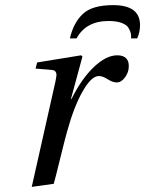

<svg xmlns="http://www.w3.org/2000/svg" viewBox="-20 -718 567 750"><path d="M104 12 196 -397Q200 -416 200.5 -424Q201 -432 197 -438Q193 -444 181 -445L119 -450L125 -474L297 -502L302 -497L257 -331H259Q299 -411 347 -456.5Q395 -502 438 -502Q461 -502 472.5 -490.5Q484 -479 483 -458Q483 -436 468.5 -416Q454 -396 436 -396Q420 -396 400.5 -408.5Q381 -421 366 -421Q337 -421 303 -361.5Q269 -302 242 -204Q233 -172 215 -98.5Q197 -25 190 0ZM527 -620Q527 -593 516 -568H492Q493 -578 491 -587.5Q489 -597 482 -609Q475 -621 455 -628.5Q435 -636 404 -636Q316 -636 279 -568H253Q267 -629 303.5 -663.5Q340 -698 422 -698Q527 -698 527 -620Z"/></svg>

Font: Heuristica
Style: Italic
Weight: 400
Italic angle: -13°
Version: Version 1.0.2